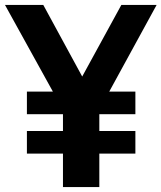

<svg xmlns="http://www.w3.org/2000/svg" viewBox="-44 -760 656 780"><path d="M211.8 0V-377.9L242.3 -258.6L-23.8 -740H131.8L309.5 -413.2H270.3L449 -740H592.3L329.1 -258.6L359.5 -375.8V0ZM65.3 -136.1V-227.8H506V-136.1ZM65.3 -296.2V-387.9H506V-296.2Z"/></svg>

Font: Encode Sans SC Condensed Thin
Style: Regular
Weight: 100
Width: 3
Designer: Multiple Designers
Foundry: Impallari Type
Version: Version 3.002